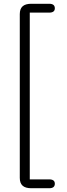

<svg xmlns="http://www.w3.org/2000/svg" viewBox="-20 -802 356 1019"><path d="M85 142V-727Q85 -755 100 -768.5Q115 -782 146 -782H241Q271 -782 271 -758Q271 -735 241 -735H138V150H241Q271 150 271 173Q271 197 241 197H146Q115 197 100 183.5Q85 170 85 142Z"/></svg>

Font: Kodchasan ExtraLight
Style: Regular
Weight: 275
Version: Version 1.000; ttfautohint (v1.6)